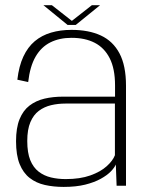

<svg xmlns="http://www.w3.org/2000/svg" viewBox="-20 -712 567 736"><path d="M224 4.5Q271.5 4.5 306.5 -4.2Q341.5 -13 366 -26.5Q390.5 -40 404.8 -54.8Q419 -69.5 424 -81.5L427 0H463V-383.5Q463 -460.5 438 -507.5Q413 -554.5 366.5 -576Q320 -597.5 254 -597.5Q211.5 -597.5 175.8 -587Q140 -576.5 113.2 -554Q86.5 -531.5 69.5 -495Q52.5 -458.5 46.5 -406.5L88 -397.5Q95 -458 116.5 -495Q138 -532 173 -549.5Q208 -567 254 -567Q306 -567 343 -548Q380 -529 400.5 -488.8Q421 -448.5 421 -384.5V-341.5H221.5Q183 -341.5 150.2 -333.8Q117.5 -326 93 -307.2Q68.5 -288.5 55 -255.2Q41.5 -222 41.5 -170.5Q41.5 -117.5 55.2 -83.2Q69 -49 93.8 -29.8Q118.5 -10.5 151.8 -3Q185 4.5 224 4.5ZM232 -25.5Q202 -25.5 175.5 -31.8Q149 -38 128.2 -54Q107.5 -70 96 -98.2Q84.5 -126.5 84.5 -171.5Q84.5 -215.5 96.5 -243.8Q108.5 -272 129 -287.2Q149.5 -302.5 175.8 -308.8Q202 -315 230.5 -315H420.5V-117Q412.5 -96 389 -74.8Q365.5 -53.5 326.2 -39.5Q287 -25.5 232 -25.5ZM239 -616.5H270.5L363.5 -692H332L255.5 -632L179 -692H146.5Z"/></svg>

Font: Anybody Thin ExtraLight
Style: Regular
Weight: 250
Version: Version 1.113;gftools[0.9.25]